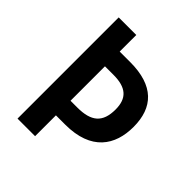

<svg xmlns="http://www.w3.org/2000/svg" viewBox="-199 -836 958 958"><g transform="rotate(45 280.5 -357.0)"><path d="M522 -380C522 -517 448 -597 281 -597H207V-714H83V0H207V-147H272C456 -147 522 -251 522 -380ZM255 -250H207V-493H267C357 -493 397 -457 397 -378C397 -287 353 -250 255 -250Z"/></g></svg>

Font: Noto Sans Ethiopic SemiCondensed SemiBold
Style: Regular
Weight: 600
Width: 4
Designer: Monotype Design Team
Foundry: Monotype Imaging Inc.
Version: Version 2.102